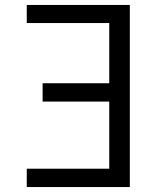

<svg xmlns="http://www.w3.org/2000/svg" viewBox="-20 -755 640 775"><path d="M88 0V-74H421V-345H152V-419H421V-662H88V-735H504V0Z"/></svg>

Font: Bmono
Style: Regular
Weight: 400
Monospace: yes
Designer: Belleve Invis
Foundry: Belleve Invis
Version: Version 11.2.2; ttfautohint (v1.8.2)